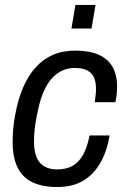

<svg xmlns="http://www.w3.org/2000/svg" viewBox="-20 -742 508 774"><path d="M210 12Q152 12 111.5 -7Q71 -26 51 -66.5Q31 -107 31 -170Q31 -197 33.5 -225.5Q36 -254 42 -283Q53 -342 73 -389Q93 -436 123 -469.5Q153 -503 192.5 -520.5Q232 -538 283 -538Q340 -538 377.5 -521.5Q415 -505 433.5 -472.5Q452 -440 452 -393Q452 -379 450.5 -363Q449 -347 445 -330H362Q364 -344 365.5 -358Q367 -372 367 -383Q367 -412 358.5 -430.5Q350 -449 331 -458.5Q312 -468 282 -468Q245 -468 215 -448.5Q185 -429 164 -389.5Q143 -350 131 -288Q125 -260 122 -238.5Q119 -217 118 -201Q117 -185 117 -171Q117 -133 127.5 -108Q138 -83 159 -71Q180 -59 211 -59Q249 -59 275 -75Q301 -91 317 -122Q333 -153 341 -196H422Q412 -135 386 -88Q360 -41 317 -14.5Q274 12 210 12ZM268 -627 284 -722H365L349 -627Z"/></svg>

Font: Archivo SemiCondensed
Style: Italic
Weight: 400
Width: 4
Italic angle: -10°
Designer: Hector Gatti
Foundry: Omnibus-Type
Version: Version 2.001